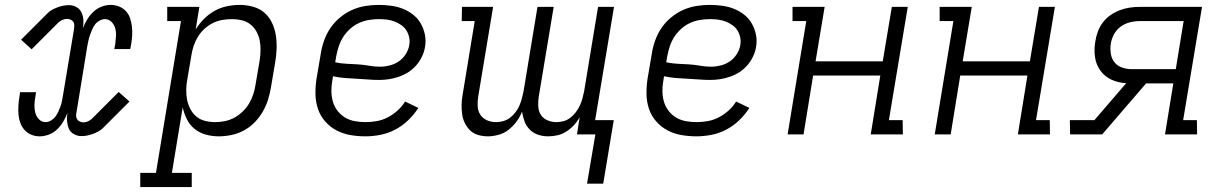

<svg xmlns="http://www.w3.org/2000/svg" viewBox="-20 -548 4990 783"><path d="M142 8Q124 8 108 1.5Q92 -5 80.5 -17.5Q69 -30 63 -46.5Q57 -63 55.5 -80.5Q54 -98 55 -116Q56 -134 59 -152L62 -172H127L124 -152Q121 -136 120.5 -119.5Q120 -103 124 -88Q128 -73 139 -61.5Q150 -50 166 -50Q177 -50 188 -56.5Q199 -63 206 -72.5Q213 -82 218 -93Q223 -104 227 -115Q231 -126 233 -137.5Q235 -149 237 -160L282 -430Q283 -437 283 -445Q283 -453 279 -459Q275 -465 268 -468Q261 -471 253 -471Q244 -471 235 -467Q226 -463 219 -457L109 -347L66 -386L176 -496Q184 -504 195 -509.5Q206 -515 217 -519Q228 -523 239.5 -525Q251 -527 262 -527Q278 -527 292 -519Q306 -511 312.5 -497Q319 -483 320 -466.5Q321 -450 318 -433Q325 -451 335.5 -468.5Q346 -486 361 -500Q376 -514 394.5 -521Q413 -528 431 -528Q449 -528 465.5 -521.5Q482 -515 493.5 -502.5Q505 -490 510.5 -473.5Q516 -457 518 -439.5Q520 -422 519 -404Q518 -386 515 -368L511 -348H446L450 -368Q452 -384 453 -400.5Q454 -417 450 -432Q446 -447 435 -458.5Q424 -470 408 -470Q397 -470 385.5 -463.5Q374 -457 367 -447.5Q360 -438 355.5 -427Q351 -416 347 -405Q343 -394 340.5 -382.5Q338 -371 336 -360L292 -90Q290 -83 290.5 -75Q291 -67 295 -61Q299 -55 306 -52Q313 -49 321 -49Q330 -49 338.5 -53Q347 -57 354 -63L464 -173L508 -134L398 -24Q389 -16 378.5 -10.5Q368 -5 356.5 -1Q345 3 334 5Q323 7 312 7Q296 7 281.5 -1Q267 -9 261 -23Q255 -37 253.5 -53.5Q252 -70 255 -87Q248 -69 237.5 -51.5Q227 -34 212.5 -20Q198 -6 179 1Q160 8 142 8Z M552 215V157H616L718 -462H662V-520H793L778 -428Q793 -452 812.5 -471.5Q832 -491 855.5 -504Q879 -517 905.5 -522.5Q932 -528 957 -528Q985 -528 1012 -520.5Q1039 -513 1058.5 -496Q1078 -479 1089.5 -454.5Q1101 -430 1105 -403.5Q1109 -377 1108 -348.5Q1107 -320 1102 -292L1085 -192Q1081 -167 1073 -141.5Q1065 -116 1051.5 -92.5Q1038 -69 1018.5 -49Q999 -29 974.5 -16Q950 -3 924 2.5Q898 8 872 8Q845 8 819.5 1Q794 -6 774 -22Q754 -38 742.5 -61Q731 -84 725 -110L681 157H762V215ZM858 -50Q877 -50 897 -54Q917 -58 935.5 -68Q954 -78 969.5 -93Q985 -108 995.5 -125.5Q1006 -143 1012.5 -162.5Q1019 -182 1022 -202L1039 -302Q1042 -322 1042.5 -343Q1043 -364 1039 -383.5Q1035 -403 1025.5 -420Q1016 -437 1000.5 -449Q985 -461 965.5 -465.5Q946 -470 925 -470Q906 -470 886 -466.5Q866 -463 848 -454Q830 -445 814.5 -431Q799 -417 788 -399.5Q777 -382 770.5 -363Q764 -344 761 -325L744 -225Q740 -204 739.5 -182.5Q739 -161 743 -141Q747 -121 756.5 -103Q766 -85 781 -72.5Q796 -60 816.5 -55Q837 -50 858 -50Z M1470 8Q1438 8 1407.5 2.5Q1377 -3 1351 -17Q1325 -31 1305.5 -53.5Q1286 -76 1276.5 -104.5Q1267 -133 1266.5 -164.5Q1266 -196 1271 -228L1288 -328Q1292 -355 1301.5 -382Q1311 -409 1327 -433Q1343 -457 1366.5 -476.5Q1390 -496 1416 -507.5Q1442 -519 1469.5 -523.5Q1497 -528 1524 -528Q1550 -528 1575.5 -524.5Q1601 -521 1623.5 -512Q1646 -503 1665 -488Q1684 -473 1696 -452Q1708 -431 1713 -406Q1718 -381 1713 -355Q1710 -336 1700.5 -316.5Q1691 -297 1677 -281Q1663 -265 1645 -253.5Q1627 -242 1606.5 -235Q1586 -228 1566 -225Q1546 -222 1526 -222Q1502 -222 1479 -224Q1456 -226 1432 -227Q1408 -228 1384.5 -230Q1361 -232 1338 -237L1335 -218Q1331 -196 1331.5 -174Q1332 -152 1338 -132Q1344 -112 1357 -95.5Q1370 -79 1387.5 -68.5Q1405 -58 1426.5 -54Q1448 -50 1470 -50Q1493 -50 1516 -54Q1539 -58 1560.5 -69Q1582 -80 1601 -97Q1620 -114 1632 -134L1686 -108Q1669 -81 1644.5 -57.5Q1620 -34 1591 -19Q1562 -4 1531 2Q1500 8 1470 8ZM1530 -276Q1549 -276 1569 -281Q1589 -286 1606 -297.5Q1623 -309 1634.5 -327Q1646 -345 1649 -364Q1652 -380 1648.5 -396Q1645 -412 1637 -424.5Q1629 -437 1616 -446Q1603 -455 1588.5 -460.5Q1574 -466 1558 -468Q1542 -470 1525 -470Q1505 -470 1484 -466.5Q1463 -463 1443.5 -454Q1424 -445 1407.5 -430Q1391 -415 1379.5 -397Q1368 -379 1361.5 -359Q1355 -339 1351 -318L1347 -294Q1370 -289 1393 -288Q1416 -287 1439.5 -285.5Q1463 -284 1485 -280Q1507 -276 1530 -276Z M2374 201 2408 0H2333L2344 -70Q2334 -52 2320 -37Q2306 -22 2289.5 -11.5Q2273 -1 2254 3.5Q2235 8 2216 8Q2194 8 2174.5 1.5Q2155 -5 2140.5 -19.5Q2126 -34 2119 -53Q2112 -72 2109 -93Q2101 -72 2087 -53Q2073 -34 2055 -19.5Q2037 -5 2014 1.5Q1991 8 1970 8Q1949 8 1930 2.5Q1911 -3 1897.5 -16Q1884 -29 1875.5 -46.5Q1867 -64 1864.5 -83.5Q1862 -103 1862.5 -123Q1863 -143 1867 -164L1916 -462H1863L1864 -520H1991L1930 -153Q1927 -134 1928 -114.5Q1929 -95 1939 -80Q1949 -65 1966 -57.5Q1983 -50 2003 -50Q2017 -50 2032 -54Q2047 -58 2059.5 -67.5Q2072 -77 2082 -90Q2092 -103 2098 -117Q2104 -131 2108 -145.5Q2112 -160 2115 -175L2172 -520H2238L2177 -153Q2174 -134 2175 -114.5Q2176 -95 2185.5 -80Q2195 -65 2212.5 -57.5Q2230 -50 2249 -50Q2264 -50 2278.5 -54Q2293 -58 2305.5 -67.5Q2318 -77 2328 -90Q2338 -103 2344.5 -117Q2351 -131 2355 -145.5Q2359 -160 2362 -175L2419 -520H2484L2407 -58H2483L2440 201Z M2820 8Q2788 8 2757.5 2.5Q2727 -3 2701 -17Q2675 -31 2655.5 -53.5Q2636 -76 2626.5 -104.5Q2617 -133 2616.5 -164.5Q2616 -196 2621 -228L2638 -328Q2642 -355 2651.5 -382Q2661 -409 2677 -433Q2693 -457 2716.5 -476.5Q2740 -496 2766 -507.5Q2792 -519 2819.5 -523.5Q2847 -528 2874 -528Q2900 -528 2925.5 -524.5Q2951 -521 2973.5 -512Q2996 -503 3015 -488Q3034 -473 3046 -452Q3058 -431 3063 -406Q3068 -381 3063 -355Q3060 -336 3050.5 -316.5Q3041 -297 3027 -281Q3013 -265 2995 -253.5Q2977 -242 2956.5 -235Q2936 -228 2916 -225Q2896 -222 2876 -222Q2852 -222 2829 -224Q2806 -226 2782 -227Q2758 -228 2734.5 -230Q2711 -232 2688 -237L2685 -218Q2681 -196 2681.5 -174Q2682 -152 2688 -132Q2694 -112 2707 -95.5Q2720 -79 2737.5 -68.5Q2755 -58 2776.5 -54Q2798 -50 2820 -50Q2843 -50 2866 -54Q2889 -58 2910.5 -69Q2932 -80 2951 -97Q2970 -114 2982 -134L3036 -108Q3019 -81 2994.5 -57.5Q2970 -34 2941 -19Q2912 -4 2881 2Q2850 8 2820 8ZM2880 -276Q2899 -276 2919 -281Q2939 -286 2956 -297.5Q2973 -309 2984.5 -327Q2996 -345 2999 -364Q3002 -380 2998.5 -396Q2995 -412 2987 -424.5Q2979 -437 2966 -446Q2953 -455 2938.5 -460.5Q2924 -466 2908 -468Q2892 -470 2875 -470Q2855 -470 2834 -466.5Q2813 -463 2793.5 -454Q2774 -445 2757.5 -430Q2741 -415 2729.5 -397Q2718 -379 2711.5 -359Q2705 -339 2701 -318L2697 -294Q2720 -289 2743 -288Q2766 -287 2789.5 -285.5Q2813 -284 2835 -280Q2857 -276 2880 -276Z M3192 0 3268 -462H3212V-520H3343L3306 -298H3580L3617 -520H3682L3605 -58H3661L3662 0H3531L3570 -240H3296L3257 0Z M3792 0 3868 -462H3812V-520H3943L3906 -298H4180L4217 -520H4282L4205 -58H4261L4262 0H4131L4170 -240H3896L3857 0Z M4344 0 4343 -58H4443L4573 -209Q4541 -210 4513 -223Q4485 -236 4467.5 -260Q4450 -284 4445.5 -315.5Q4441 -347 4447 -380Q4450 -400 4457.5 -420Q4465 -440 4478 -457Q4491 -474 4509 -486.5Q4527 -499 4547 -506.5Q4567 -514 4587.5 -517Q4608 -520 4628 -520H4882L4805 -58H4861L4862 0H4731L4765 -208H4654L4475 0ZM4775 -266 4807 -462H4628Q4608 -462 4588 -457Q4568 -452 4551 -440Q4534 -428 4523.5 -409Q4513 -390 4510 -370Q4507 -350 4510 -329.5Q4513 -309 4525 -294Q4537 -279 4556 -272.5Q4575 -266 4596 -266Z"/></svg>

Font: Iosevka Etoile Light
Style: Italic
Weight: 300
Italic angle: -9°
Designer: Belleve Invis
Foundry: Belleve Invis
Version: Version 22.1.2; ttfautohint (v1.8.4)